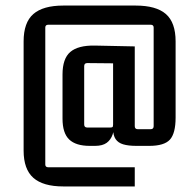

<svg xmlns="http://www.w3.org/2000/svg" viewBox="-20 -623 706 691"><path d="M465 48H208Q135 48 100 17Q65 -14 65 -81V-474Q65 -542 100 -572.5Q135 -603 208 -603H468Q542 -603 577 -572.5Q612 -542 612 -474V-200Q612 -143 591.5 -120.5Q571 -98 517 -98H471Q442 -98 423.5 -103.5Q405 -109 396 -122.5Q387 -136 387 -159V-164L392 -183Q392 -159 385.5 -139.5Q379 -120 364 -109Q349 -98 322 -98H303Q253 -98 229 -121Q205 -144 205 -196V-355Q205 -412 233 -436Q261 -460 321 -459L465 -456V-169Q465 -158 476 -158H522Q533 -158 533 -169V-524Q533 -534 522 -534H154Q143 -534 143 -524V-31Q143 -21 154 -21H465ZM283 -175Q283 -164 294 -164H376Q382 -164 384.5 -165.5Q387 -167 387 -175V-407L398 -395L294 -396Q283 -396 283 -385Z"/></svg>

Font: Gemunu Libre ExtraLight SemiBold
Style: Regular
Weight: 600
Version: Version 1.100